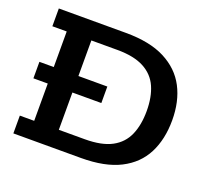

<svg xmlns="http://www.w3.org/2000/svg" viewBox="-104 -712 918 842"><g transform="rotate(20 355.0 -291.5)"><path d="M35 -257V-334H102V-500H35V-583H348Q460 -583 531 -546.5Q602 -510 636 -445Q670 -380 670 -292Q670 -203 636.5 -137.5Q603 -72 532.5 -36Q462 0 350 0H35V-83H102V-257ZM217 -83H338Q417 -83 463.5 -108Q510 -133 530.5 -180Q551 -227 551 -292Q551 -357 530.5 -403.5Q510 -450 463 -475Q416 -500 338 -500H217V-334H352V-257H217Z"/></g></svg>

Font: Rokkitt SemiBold SemiBold
Style: Regular
Weight: 600
Version: Version 3.103